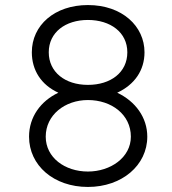

<svg xmlns="http://www.w3.org/2000/svg" viewBox="-20 -730 680 760"><path d="M328 -710C196 -710 106 -630 106 -523C106 -452 143 -394 211 -363C141 -330 95 -267 95 -189C95 -75 193 10 328 10C463 10 563 -76 563 -189C563 -265 516 -329 444 -363C513 -395 552 -452 552 -523C552 -626 464 -710 328 -710ZM161 -189C161 -275 237 -334 328 -334C422 -334 498 -276 498 -189C498 -107 418 -51 328 -51C237 -51 161 -106 161 -189ZM173 -523C173 -602 239 -651 328 -651C417 -651 484 -602 484 -523C484 -443 418 -394 328 -394C237 -394 173 -445 173 -523Z"/></svg>

Font: altertype_V2
Style: Regular
Weight: 400
Designer: Simon Renaud
Version: Version 2.001;Glyphs 3.1.2 (3151)